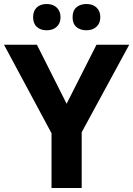

<svg xmlns="http://www.w3.org/2000/svg" viewBox="-20 -937 664 957"><path d="M163.1 -899.7Q181.2 -917 212.9 -917Q244.6 -917 263.2 -898.9Q281.7 -880.9 281.7 -851.3Q281.7 -821.8 263.2 -804Q244.6 -786.1 213.1 -786.1Q181.6 -786.1 163.3 -803.2Q145 -820.3 145 -851.3Q145 -882.3 163.1 -899.7ZM341.8 -851.3Q341.8 -883.8 360.8 -900.4Q379.9 -917 411.1 -917Q442.4 -917 461.2 -899.4Q480 -881.8 480 -851.6Q480 -821.3 460.9 -803.7Q441.9 -786.1 410.9 -786.1Q379.9 -786.1 360.8 -802.5Q341.8 -818.8 341.8 -851.3ZM387.2 0H236.8V-272.9L0 -713.9H164.1L312 -419.9L460.9 -713.9H624L387.2 -277.8Z"/></svg>

Font: Open Sans Hebrew
Style: Bold
Weight: 700
Foundry: Ascender Corporation, Yanek Iontef
Version: Version 2.001;PS 002.001;hotconv 1.0.70;makeotf.lib2.5.58329